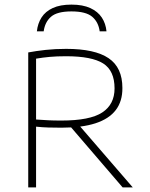

<svg xmlns="http://www.w3.org/2000/svg" viewBox="-20 -813 650 833"><path d="M102.5 0V-585.5Q137 -592 178 -596.5Q219 -601 267 -601Q391.5 -601 451.2 -560.5Q511 -520 511 -431.5Q511.5 -374 482.5 -335.8Q453.5 -297.5 394.5 -278.2Q335.5 -259 246.5 -259Q216 -259 190 -259.8Q164 -260.5 136.5 -263.5V0ZM512 0 269 -283H311.5L556 0ZM246.5 -290Q370 -290 423.5 -325Q477 -360 477 -429.5Q477 -506.5 427.5 -537.8Q378 -569 266.5 -569Q225.5 -569 195.8 -566.2Q166 -563.5 136.5 -558.5V-294.5Q167.5 -292.5 189.5 -291.2Q211.5 -290 246.5 -290ZM140 -677Q143.5 -711 160.2 -737.2Q177 -763.5 209 -778.2Q241 -793 290 -793Q339 -793 371.8 -778Q404.5 -763 421.8 -736.8Q439 -710.5 442 -677H412.5Q407 -717.5 379.8 -740.5Q352.5 -763.5 290 -763.5Q228 -763.5 201.5 -740.5Q175 -717.5 169.5 -677Z"/></svg>

Font: Encode Sans SC SemiExpanded Thin
Style: Regular
Weight: 250
Width: 6
Designer: Multiple Designers
Foundry: Impallari Type
Version: Version 3.002